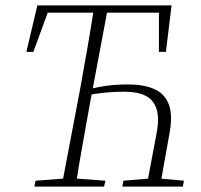

<svg xmlns="http://www.w3.org/2000/svg" viewBox="-20 -694 749 714"><path d="M78 -501 119 -674H618L597 -501H571V-670L591 -647H136L166 -670L104 -501ZM525 0 562 -197Q573 -253 562.5 -287.5Q552 -322 522 -337.5Q492 -353 442 -353Q405 -353 370 -349.5Q335 -346 293 -338L298 -359Q325 -366 351 -371Q377 -376 403 -378Q429 -380 457 -380Q512 -380 551 -364Q590 -348 606.5 -309Q623 -270 611 -202L575 0ZM108 0 112 -22 232 -31H249L372 -22L367 0ZM209 0 278 -363Q292 -440 305.5 -518Q319 -596 331 -674H383L315 -312Q301 -234 287 -156Q273 -78 261 0ZM435 0 439 -22 546 -31H563L664 -22L660 0Z"/></svg>

Font: Source Serif 4 36pt Light
Style: Italic
Weight: 300
Italic angle: -12°
Designer: Frank Grießhammer
Foundry: Adobe Systems Incorporated
Version: Version 4.004;hotconv 1.0.116;makeotfexe 2.5.65601